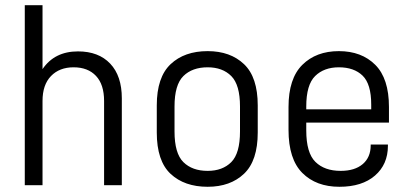

<svg xmlns="http://www.w3.org/2000/svg" viewBox="-20 -710 1570 736"><path d="M75 -690H143V-445Q189 -513 279 -513Q358 -513 402.5 -466Q447 -419 447 -333V0H379V-323Q379 -386 348 -419Q317 -452 262 -452Q208 -452 175.5 -418.5Q143 -385 143 -323V0H75Z M581 -202V-306Q581 -414 634 -464Q687 -514 776 -514Q863 -514 915.5 -464Q968 -414 968 -306V-202Q968 -94 915.5 -44Q863 6 776 6Q687 6 634 -43.5Q581 -93 581 -202ZM900 -206V-302Q900 -385 866.5 -418.5Q833 -452 776 -452Q717 -452 683 -418.5Q649 -385 649 -302V-206Q649 -122 683 -88.5Q717 -55 776 -55Q833 -55 866.5 -88.5Q900 -122 900 -206Z M1154 -240V-210Q1154 -124 1189 -89.5Q1224 -55 1286 -55Q1340 -55 1370.5 -81Q1401 -107 1401 -153V-156H1467V-151Q1467 -80 1417.5 -37Q1368 6 1281 6Q1192 6 1139 -47Q1086 -100 1086 -212V-300Q1086 -409 1139 -461.5Q1192 -514 1279 -514Q1366 -514 1418.5 -461.5Q1471 -409 1471 -300V-240ZM1154 -302V-291H1403V-309Q1403 -388 1370 -420Q1337 -452 1279 -452Q1222 -452 1188 -418.5Q1154 -385 1154 -302Z"/></svg>

Font: D-DIN
Style: Regular
Weight: 400
Designer: Charles Nix
Foundry: Datto Inc.
Version: Version 1.00